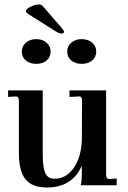

<svg xmlns="http://www.w3.org/2000/svg" viewBox="-20 -824 568 854"><path d="M189 10Q123 10 93.5 -26.5Q64 -63 64 -144V-376Q64 -395 51 -395L16 -393V-422H170V-141Q170 -82 181 -55Q192 -29 223 -29Q274 -29 307.5 -76.5Q341 -124 344 -201L345 -375Q345 -395 333 -395L289 -393V-422H452V-47Q452 -28 465 -28L499 -30V0H339Q344 -15 344 -60V-87Q301 10 189 10ZM252 -675Q242 -675 224 -687L105 -762Q95 -769 95 -776Q95 -783 115 -793.5Q135 -804 152 -804Q162 -804 166 -801Q175 -792 184 -781L249 -706Q263 -690 265 -683Q265 -675 252 -675ZM141 -540Q113 -540 95 -555Q77 -570 77 -595Q77 -619 95.5 -634.5Q114 -650 141 -650Q169 -650 187 -634.5Q205 -619 205 -595Q205 -570 187.5 -555Q170 -540 141 -540ZM343 -540Q315 -540 297 -555Q279 -570 279 -595Q279 -619 297.5 -634.5Q316 -650 343 -650Q371 -650 389.5 -634.5Q408 -619 408 -595Q408 -570 390 -555Q372 -540 343 -540Z"/></svg>

Font: UnnaMedium
Style: Regular
Weight: 500
Designer: Jorge de Buen Unna
Foundry: Omnibus-Type
Version: Version 2.008;hotconv 1.0.109;makeotfexe 2.5.65596